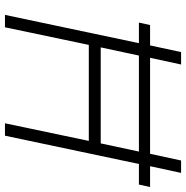

<svg xmlns="http://www.w3.org/2000/svg" viewBox="-8 -742 750 774"><g transform="rotate(90 367.0 -355.0)"><path d="M40 0H90L161 -338H548L477 0H527L641 -540H724L734 -585H650L677 -710H627L600 -585H213L240 -710H190L163 -585H81L71 -540H154ZM171 -386 204 -540H591L558 -386Z"/></g></svg>

Font: Geist ExtraLight
Style: Italic
Weight: 200
Italic angle: -12°
Designer: Basement.studio, Andrés Briganti, Mateo Zaragoza
Foundry: Basement.studio, Vercel, Andrés Briganti, Guido Ferreyra, Mateo Zaragoza
Version: Version 1.500